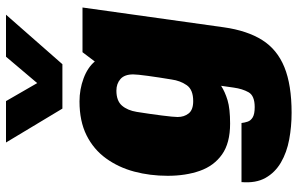

<svg xmlns="http://www.w3.org/2000/svg" viewBox="-196 -610 992 640"><g transform="rotate(-90 300.0 -290.0)"><path d="M244 186Q198 186 155 178Q112 170 78.5 150.5Q45 131 27 99Q9 67 13 19H210Q211 29 214.5 39.5Q218 50 229 56.5Q240 63 263 63Q301 63 312.5 42.5Q324 22 328 -7L334 -49Q314 -36 286 -27.5Q258 -19 208 -19Q143 -19 105 -46Q67 -73 50.5 -120Q34 -167 34 -227Q34 -286 48 -338.5Q62 -391 92 -432.5Q122 -474 169 -497.5Q216 -521 282 -521Q322 -521 358.5 -507.5Q395 -494 415 -470L446 -511H595L529 -40Q518 38 486.5 88Q455 138 396 162Q337 186 244 186ZM283 -142Q321 -142 336 -163.5Q351 -185 355 -214Q362 -256 367 -292.5Q372 -329 372 -342Q372 -371 356.5 -384.5Q341 -398 318 -398Q284 -398 268 -379.5Q252 -361 247 -330Q240 -286 235 -246.5Q230 -207 230 -194Q230 -172 242 -157Q254 -142 283 -142ZM571 -766 406 -578H258L145 -766H283L343 -662L431 -766Z"/></g></svg>

Font: Chivo Mono Medium Black
Style: Italic
Weight: 900
Italic angle: -8.05°
Monospace: yes
Version: Version 1.008